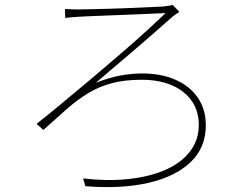

<svg xmlns="http://www.w3.org/2000/svg" viewBox="-20 -742 1040 792"><path d="M248 -705Q262 -704 276 -703.5Q290 -703 306 -703Q322 -703 356 -704Q390 -705 433 -706Q476 -707 519.5 -709Q563 -711 598.5 -712.5Q634 -714 652 -715Q660 -716 672 -717.5Q684 -719 692 -722L720 -693Q715 -690 704 -682.5Q693 -675 688 -670Q654 -640 612.5 -603.5Q571 -567 527.5 -530Q484 -493 444.5 -459.5Q405 -426 375 -400Q432 -423 479 -431Q526 -439 567 -439Q645 -439 704 -413Q763 -387 796 -339Q829 -291 829 -225Q829 -133 766 -73Q703 -13 591 12.5Q479 38 332 26L323 -6Q427 6 514.5 -4Q602 -14 666 -43Q730 -72 765 -119Q800 -166 800 -227Q800 -312 736 -362.5Q672 -413 565 -413Q494 -413 441.5 -399Q389 -385 345 -358.5Q301 -332 257 -293.5Q213 -255 159 -206L131 -231Q179 -269 238 -318Q297 -367 360 -420Q423 -473 482 -524Q541 -575 588 -618Q635 -661 663 -688Q642 -687 605 -685.5Q568 -684 523 -682Q478 -680 434.5 -678.5Q391 -677 357 -675.5Q323 -674 307 -673Q293 -672 278 -671Q263 -670 249 -668Z"/></svg>

Font: Noto Sans HK Thin
Style: Regular
Weight: 100
Designer: Ryoko NISHIZUKA 西塚涼子 (kana, bopomofo & ideographs); Paul D. Hunt (Latin, Greek & Cyrillic); Sandoll Communications 산돌커뮤니
Foundry: Adobe
Version: Version 2.004-H2;hotconv 1.0.118;makeotfexe 2.5.65603